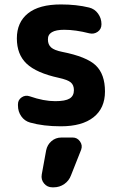

<svg xmlns="http://www.w3.org/2000/svg" viewBox="-20 -550 540 851"><path d="M302.7 59.6Q322.3 59.6 334.5 76.7Q346.7 93.8 339.8 113.3L294.9 226.6Q286.1 251 265.1 265.6Q244.1 280.3 217.8 280.3H211.9Q189.5 280.3 175.3 263.2Q161.1 246.1 165 223.6L184.6 116.2Q189.5 91.8 208 75.7Q226.6 59.6 252 59.6ZM254.9 -320.3Q364.3 -298.8 404.8 -259.8Q445.3 -220.7 445.3 -144.5Q445.3 -70.3 394.5 -30.3Q343.8 9.8 250 9.8Q171.9 9.8 113.3 -6.8Q88.9 -13.7 74.2 -34.7Q59.6 -55.7 59.6 -82V-87.9Q59.6 -107.4 76.2 -118.7Q92.8 -129.9 112.3 -123Q173.8 -101.6 224.6 -101.6Q269.5 -101.6 288.6 -113.3Q307.6 -125 307.6 -150.4Q307.6 -172.9 293.9 -184.6Q280.3 -196.3 240.2 -205.1Q141.6 -226.6 98.1 -267.6Q54.7 -308.6 54.7 -379.9Q54.7 -451.2 104 -490.7Q153.3 -530.3 250 -530.3Q319.3 -530.3 375 -516.6Q399.4 -510.7 414.6 -489.7Q429.7 -468.8 429.7 -443.4V-442.4Q429.7 -420.9 413.1 -409.2Q396.5 -397.5 376 -402.3Q314.5 -418 264.6 -418Q191.4 -418 192.4 -375Q192.4 -352.5 206.5 -339.8Q220.7 -327.1 254.9 -320.3Z"/></svg>

Font: Rounded Mgen+ 1m bold
Style: Bold
Weight: 700
Designer: [Source Han Sans]
Ryoko NISHIZUKA  (kana & ideographs); Paul D. Hunt (Latin, Greek & Cyrillic); Wenlong ZHANG  (bopomofo
Version: Version 1.059.20150602